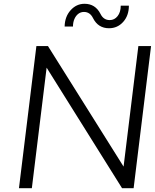

<svg xmlns="http://www.w3.org/2000/svg" viewBox="-20 -993 817 1013"><path d="M365 -853H321Q322 -905 352.5 -939Q383 -973 426 -973Q483 -973 510 -920Q526 -887 559 -887Q584 -887 600.5 -908Q617 -929 617 -963H660Q660 -911 630 -877.5Q600 -844 555 -844Q498 -844 471 -897Q455 -930 423 -930Q406 -930 393 -920Q380 -910 372.5 -892.5Q365 -875 365 -853ZM710 -750H777L685 0H624L226 -636L148 0H80L172 -750H233L632 -114Z"/></svg>

Font: Orkney Light
Style: LightItalic
Weight: 300
Designer: Samuel Oakes and Alfredo Marco Pradil
Foundry: Alfredo Marco Pradil
Version: 1.0; ttfautohint (v1.5)